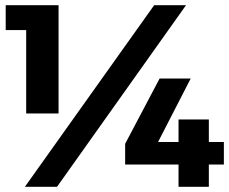

<svg xmlns="http://www.w3.org/2000/svg" viewBox="-20 -721 884 741"><path d="M2 -701H206V-283H81V-605H2ZM575 -701H698L200 0H76ZM596 -418H716L590 -173H669V-260H786V-173H844V-86H786V0H669V-86H463V-166Z"/></svg>

Font: Alexandria
Style: Bold
Weight: 700
Designer: Mohamed Gaber
Foundry: Kief Type Foundry
Version: Version 5.100